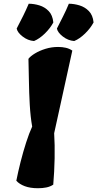

<svg xmlns="http://www.w3.org/2000/svg" viewBox="-20 -998 521 1028"><path d="M183.6 9.8Q141.6 9.8 112.5 -1.2Q83.5 -12.2 67.4 -30.3Q76.7 -77.6 90.3 -131.6Q104 -185.5 120.1 -235.6Q136.2 -285.6 152.3 -320.3Q143.1 -372.1 139.4 -436.5Q135.7 -501 134.8 -565.9Q133.8 -630.9 132.3 -683.1Q143.1 -697.3 167.2 -711.9Q191.4 -726.6 223.6 -736.6Q255.9 -746.6 291 -746.6Q313.5 -746.6 332.5 -742.2Q351.6 -737.8 367.2 -727.1L270 -284.7Q273.9 -223.1 272.5 -150.4Q271 -77.6 265.1 -9.3Q248.5 1.5 228.3 5.6Q208 9.8 183.6 9.8ZM377.4 -778.3Q344.2 -780.8 316.4 -802.5Q288.6 -824.2 284.7 -845.2Q299.8 -875 317.1 -909.2Q334.5 -943.4 348.6 -978Q376.5 -978 405.5 -969.2Q434.6 -960.4 455.8 -938.7Q477.1 -917 481 -877.9Q464.4 -846.7 435.5 -818.6Q406.7 -790.5 377.4 -778.3ZM162.1 -778.3Q128.9 -780.8 101.1 -802.5Q73.2 -824.2 69.3 -845.2Q88.9 -882.8 104 -913.1Q119.1 -943.4 133.8 -978Q162.1 -978 190.9 -969.2Q219.7 -960.4 240.7 -938.7Q261.7 -917 265.6 -877.9Q249 -846.7 220.2 -818.6Q191.4 -790.5 162.1 -778.3Z"/></svg>

Font: Fruktur
Style: Italic
Weight: 400
Italic angle: -8°
Designer: Viktoriya Grabowska, Eben Sorkin
Foundry: Viktoriya Grabowska
Version: Version 1.008; ttfautohint (v1.8.4.7-5d5b)